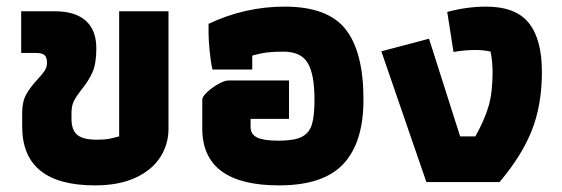

<svg xmlns="http://www.w3.org/2000/svg" viewBox="-20 -550 1699 580"><path d="M47 -168V-209Q47 -243 59 -264.5Q71 -286 94 -311Q108 -326 115 -336.5Q122 -347 122 -360Q122 -377 114.5 -383.5Q107 -390 89 -390H44V-516H145Q207 -516 239 -487.5Q271 -459 271 -404Q271 -358 259.5 -332Q248 -306 226 -279Q211 -260 203.5 -245.5Q196 -231 196 -209V-191Q196 -157 213.5 -142.5Q231 -128 272 -128Q295 -128 308.5 -130.5Q322 -133 340 -138V-516H489V-161Q489 -114 464 -75Q439 -36 389 -13Q339 10 267 10Q47 10 47 -168Z M591 -162V-249Q591 -258 606 -272Q621 -286 640 -296.5Q659 -307 671 -307H853V-191H737V-166Q737 -144 757 -134.5Q777 -125 821 -125Q869 -125 891.5 -136.5Q914 -148 922 -173.5Q930 -199 930 -249Q930 -326 909.5 -360Q889 -394 836 -394Q807 -394 786.5 -391.5Q766 -389 742 -382V-340H622Q617 -359 613.5 -394Q610 -429 610 -451V-478Q720 -530 840 -530Q970 -530 1024 -461.5Q1078 -393 1078 -249Q1078 -120 1017.5 -55Q957 10 823 10Q591 10 591 -162Z M1132 -395 1276 -433 1370 -138H1416Q1444 -188 1456 -229.5Q1468 -271 1468 -332Q1468 -363 1462 -394Q1443 -399 1414 -399Q1385 -399 1350 -393L1331 -514Q1391 -530 1448 -530Q1538 -530 1577.5 -480.5Q1617 -431 1617 -333Q1617 -233 1586.5 -156Q1556 -79 1489 0H1268Z"/></svg>

Font: Athiti
Style: Bold
Weight: 700
Designer: CadsonDemak Team
Foundry: CadsonDemak
Version: Version 1.033